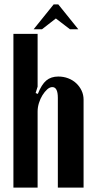

<svg xmlns="http://www.w3.org/2000/svg" viewBox="-20 -853 431 873"><path d="M152 -426Q169 -469 190.5 -487Q212 -505 245 -505Q269 -505 290 -497Q311 -489 326.5 -474.5Q342 -460 351 -441Q360 -422 360 -400V0H243V-408Q243 -457 218 -457Q206 -457 194.5 -446.5Q183 -436 173 -420Q163 -404 157 -384.5Q151 -365 151 -346V0H41V-699H151V-459L142 -430ZM224 -833H245L336 -720H298L234 -769L171 -720H133Z"/></svg>

Font: Moniqa ExtBd Paragraph
Style: Regular
Weight: 800
Designer: Rajesh Rajput
Foundry: Rajesh Rajput
Version: Version 1.000